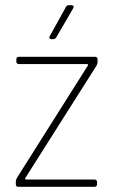

<svg xmlns="http://www.w3.org/2000/svg" viewBox="-20 -720 435 740"><path d="M41 -10V-21Q41 -26 45 -34L319 -468Q320 -469 319 -471Q318 -473 316 -473H53Q43 -473 43 -483V-491Q43 -501 53 -501H346Q356 -501 356 -491V-480Q356 -475 352 -467L77 -33Q76 -32 77 -30Q78 -28 80 -28H344Q354 -28 354 -18V-10Q354 0 344 0H51Q41 0 41 -10ZM172 -581 234 -693Q237 -700 246 -700H255Q261 -700 263 -696.5Q265 -693 262 -688L197 -576Q192 -569 185 -569H179Q173 -569 171 -572.5Q169 -576 172 -581Z"/></svg>

Font: Barlow Semi Condensed Thin
Style: Regular
Weight: 250
Width: 4
Designer: Jeremy Tribby
Foundry: Tribby Type
Version: Version 1.408